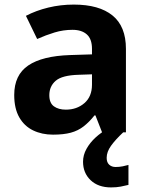

<svg xmlns="http://www.w3.org/2000/svg" viewBox="-20 -643 644 837"><path d="M302 -623Q412 -623 470.5 -575.5Q529 -528 529 -430V-66H425L396 -140H392Q369 -111 344.5 -92Q320 -73 288.5 -64.5Q257 -56 211 -56Q163 -56 124.5 -74.5Q86 -93 64 -131.5Q42 -170 42 -229Q42 -316 103 -357.5Q164 -399 286 -403L381 -406V-430Q381 -473 358.5 -493Q336 -513 296 -513Q256 -513 218 -501.5Q180 -490 142 -473L93 -574Q137 -597 190.5 -610Q244 -623 302 -623ZM323 -317Q251 -315 223 -291Q195 -267 195 -228Q195 -194 215 -179.5Q235 -165 267 -165Q315 -165 348 -193.5Q381 -222 381 -274V-319ZM445 45Q445 65 456 75Q467 85 484 85Q500 85 515 82Q530 79 540 76V163Q524 167 506 170.5Q488 174 464 174Q408 174 375 142.5Q342 111 342 62Q342 33 357 6Q372 -21 396.5 -43.5Q421 -66 452 -83L517 -66Q483 -34 464 -7.5Q445 19 445 45Z"/></svg>

Font: Noto Sans Malayalam UI
Style: Regular
Weight: 400
Designer: Jelle Bosma - Monotype Design Team
Foundry: Monotype Imaging Inc.
Version: Version 2.104